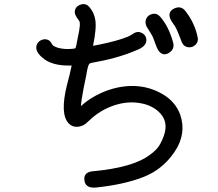

<svg xmlns="http://www.w3.org/2000/svg" viewBox="-20 -843 1040 914"><path d="M837.9 -296.9Q869.1 -206.1 811 -120.1Q752.9 -34.2 659.2 1Q567.4 36.1 436.5 49.8Q390.6 53.7 382.8 21.5Q374 -21.5 418 -27.3Q615.2 -44.9 695.3 -107.4Q722.7 -127 736.3 -147.5Q752 -171.9 761.7 -202.1Q780.3 -259.8 745.6 -300.3Q710.9 -340.8 649.4 -351.6Q591.8 -362.3 531.2 -343.8Q470.7 -325.2 423.8 -286.1Q418.9 -282.2 406.7 -271Q394.5 -259.8 387.7 -253.9Q368.2 -239.3 344.7 -239.3Q322.3 -239.3 306.6 -255.9Q264.6 -300.8 298.8 -438.5Q303.7 -456.1 311 -485.8Q318.4 -515.6 321.3 -531.2Q226.6 -527.3 179.7 -570.3Q141.6 -603.5 157.2 -634.8Q165 -648.4 180.7 -653.8Q196.3 -659.2 210 -652.3Q219.7 -648.4 228.5 -630.9Q233.4 -623 256.8 -615.2Q286.1 -607.4 321.3 -610.4Q335.9 -611.3 338.4 -613.3Q340.8 -615.2 343.8 -629.9Q344.7 -635.7 347.2 -647.5Q349.6 -659.2 350.6 -665Q366.2 -734.4 356.4 -744.1Q335.9 -771.5 335.9 -784.2Q335.9 -810.5 361.8 -820.3Q387.7 -830.1 405.3 -809.6Q427.7 -784.2 433.6 -749Q440.4 -709 422.9 -625Q429.7 -626 454.1 -630.9Q539.1 -648.4 587.9 -668Q604.5 -675.8 617.2 -684.6Q635.7 -696.3 655.8 -686Q675.8 -675.8 676.8 -653.3Q678.7 -621.1 624 -601.6Q537.1 -564.5 412.1 -543Q408.2 -542 404.8 -538.1Q401.4 -534.2 399.4 -526.9Q397.5 -519.5 396 -513.7Q394.5 -507.8 393.1 -499.5Q391.6 -491.2 391.6 -489.3Q389.6 -481.4 378.9 -427.7Q367.2 -367.2 365.2 -337.9Q416 -383.8 483.9 -409.7Q551.8 -435.5 619.1 -433.6Q690.4 -431.6 752.9 -395.5Q815.4 -359.4 837.9 -296.9ZM803.7 -642.6Q782.2 -718.8 742.2 -763.7Q727.5 -781.2 706.5 -776.9Q685.5 -772.5 676.8 -755.4Q668 -738.3 677.7 -716.8Q680.7 -710.9 690.9 -695.3Q701.2 -679.7 706.1 -669.9Q710 -662.1 718.3 -638.2Q726.6 -614.3 733.4 -603.5Q754.9 -573.2 784.2 -591.3Q813.5 -609.4 803.7 -642.6ZM920.9 -666Q907.2 -733.4 862.3 -791Q840.8 -817.4 809.6 -802.7Q778.3 -788.1 790 -754.9Q793 -746.1 803.7 -731.4Q814.5 -716.8 817.4 -710Q824.2 -697.3 833.5 -672.9Q842.8 -648.4 845.7 -641.6Q854.5 -621.1 875 -618.2Q895.5 -615.2 910.6 -629.9Q925.8 -644.5 920.9 -666Z"/></svg>

Font: irohamaru Regular
Style: Regular
Weight: 400
Designer: [Source Han Sans]
Ryoko NISHIZUKA  (kana & ideographs); Paul D. Hunt (Latin, Greek & Cyrillic); Wenlong ZHANG  (bopomofo
Version: Version 1.00